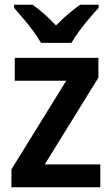

<svg xmlns="http://www.w3.org/2000/svg" viewBox="-20 -786 469 806"><path d="M401 0H28V-75L258 -447H42V-543H393V-460L168 -96H401ZM152 -606Q140 -628 120 -655Q100 -682 78 -708Q56 -734 39 -753V-766H117Q140 -750 165.5 -727.5Q191 -705 215 -679Q241 -706 266 -727Q291 -748 316 -766H394V-753Q377 -735 355 -709Q333 -683 312.5 -655.5Q292 -628 280 -606Z"/></svg>

Font: Noto Sans Devanagari SemiCondensed SemiBold
Style: Regular
Weight: 600
Width: 4
Designer: Jelle Bosma - Monotype Design Team
Foundry: Monotype Imaging Inc.
Version: Version 2.004; ttfautohint (v1.8.4.7-5d5b)